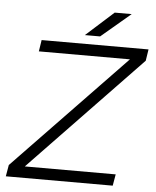

<svg xmlns="http://www.w3.org/2000/svg" viewBox="-58 -919 786 968"><g transform="rotate(5 334.5 -435.0)"><path d="M8 0 18 -58 580 -642H119L128 -700H669L660 -642L99 -58H559L549 0ZM343 -744 483 -870H569L420 -744Z"/></g></svg>

Font: Figtree Light
Style: Italic
Weight: 300
Italic angle: -9.5°
Foundry: Erik Kennedy
Version: Version 2.001; ttfautohint (v1.8.4.7-5d5b);gftools[0.9.27]